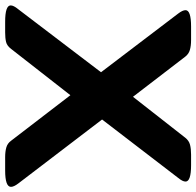

<svg xmlns="http://www.w3.org/2000/svg" viewBox="-36 -714 744 727"><g transform="rotate(90 335.5 -350.0)"><path d="M54 2Q-8 2 -8 -19Q-8 -30 6 -47L245 -361L23 -653Q10 -670 10 -681Q10 -702 72 -702H123Q145 -702 160.5 -697.5Q176 -693 186 -680L338 -482L493 -680Q504 -694 519.5 -698Q535 -702 557 -702H597Q659 -702 659 -681Q659 -670 645 -653L424 -365L666 -48Q679 -31 679 -20Q679 2 617 2H567Q545 2 529.5 -2.5Q514 -7 504 -21L332 -245L157 -21Q145 -5 130.5 -1.5Q116 2 94 2Z"/></g></svg>

Font: Asap Semi Expanded
Style: Bold
Weight: 700
Width: 6
Designer: Pablo Cosgaya
Foundry: Omnibus-Type
Version: Version 3.001; ttfautohint (v1.8.4.7-5d5b)